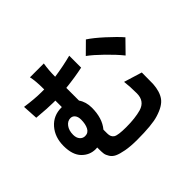

<svg xmlns="http://www.w3.org/2000/svg" viewBox="-184 -1063 1368 1368"><g transform="rotate(-45 500.0 -378.5)"><path d="M189.5 -298.8Q189.5 -267.6 205.1 -249.5Q220.7 -231.4 244.1 -231.4Q276.4 -231.4 291.5 -260.7Q306.6 -290 306.6 -335Q306.6 -363.3 293.9 -379.9Q281.2 -396.5 259.8 -396.5Q230.5 -396.5 210 -369.1Q189.5 -341.8 189.5 -298.8ZM712.9 -308.6 849.6 -266.6Q849.6 -171.9 848.6 -151.4Q843.8 -79.1 813.5 -37.1Q783.2 4.9 702.1 29.3Q636.7 49.8 487.3 49.8Q420.9 49.8 374 41Q327.1 32.2 302.7 20.5Q278.3 8.8 265.1 -12.2Q252 -33.2 249.5 -49.8Q247.1 -66.4 247.1 -91.8V-113.3Q242.2 -112.3 231.4 -112.3Q170.9 -112.3 127.9 -156.7Q85 -201.2 85 -290Q85 -378.9 135.7 -437Q186.5 -495.1 267.6 -495.1H272.5V-560.5H252Q199.2 -560.5 89.8 -570.3L83 -686.5Q178.7 -672.9 243.2 -672.9H272.5V-680.7Q272.5 -759.8 261.7 -805.7H401.4Q391.6 -747.1 391.6 -681.6Q481.4 -694.3 568.4 -716.8V-596.7Q492.2 -580.1 391.6 -569.3V-441.4Q420.9 -399.4 420.9 -340.8Q420.9 -234.4 368.2 -171.9V-132.8Q368.2 -97.7 391.1 -83.5Q414.1 -69.3 496.1 -69.3Q585.9 -69.3 648.4 -86.9Q719.7 -108.4 719.7 -186.5Q719.7 -254.9 712.9 -308.6ZM650.4 -631.8 734.4 -714.8Q778.3 -686.5 843.3 -627.4Q908.2 -568.4 944.3 -526.4L853.5 -433.6Q813.5 -483.4 752.9 -542.5Q692.4 -601.6 650.4 -631.8Z"/></g></svg>

Font: Nasu
Style: Bold
Weight: 700
Designer: Ryoko NISHIZUKA (kana &amp; ideographs); Paul D. Hunt (Latin, Greek &amp; Cyrillic); Wenlong ZHANG (bopomofo); Sandoll C
Version: Version 2014.1215